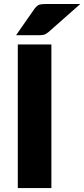

<svg xmlns="http://www.w3.org/2000/svg" viewBox="-20 -954 427 974"><path d="M240.7 -728.5V0H70.3V-728.5ZM215.8 -933.6H387.2L225.6 -791Q220.2 -786.6 213.9 -782.7Q207.5 -778.8 202.6 -777.8Q198.7 -776.9 189.9 -775.9Q185.5 -775.4 174.3 -775.4H61.5L155.8 -910.6Q159.7 -916 168 -923.3Q173.8 -928.2 180.7 -930.7Q185.5 -932.1 195.8 -933.1Q201.2 -933.6 215.8 -933.6Z"/></svg>

Font: Lato-ExtraBold
Style: Regular
Weight: 500
Designer: Lukasz Dziedzic with Adam Twardoch and Botio Nikoltchev
Foundry: tyPoland Lukasz Dziedzic
Version: ""